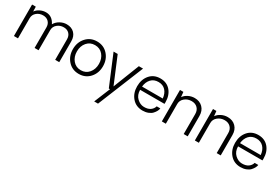

<svg xmlns="http://www.w3.org/2000/svg" viewBox="59 -1607 4184 2906"><g transform="rotate(30 2150.5 -154.5)"><path d="M674 -554Q759 -554 809.5 -502.5Q860 -451 860 -363V0H789V-357Q789 -418 753.5 -455Q718 -492 657 -492Q593 -492 546 -452.5Q499 -413 499 -352V0H429V-357Q429 -418 393 -455Q357 -492 296 -492Q232 -492 185.5 -452.5Q139 -413 139 -352V0H68V-550H133L135 -466Q162 -506 210.5 -530Q259 -554 312 -554Q421 -554 477 -441Q504 -491 559 -522.5Q614 -554 674 -554Z M1202 7Q1087 7 1013.5 -74.5Q940 -156 940 -276Q940 -396 1013.5 -477.5Q1087 -559 1202 -559Q1318 -559 1391.5 -477.5Q1465 -396 1465 -276Q1465 -156 1391.5 -74.5Q1318 7 1202 7ZM1394 -276Q1394 -370 1341.5 -432.5Q1289 -495 1202 -495Q1116 -495 1063 -432.5Q1010 -370 1010 -276Q1010 -183 1063 -120Q1116 -57 1202 -57Q1288 -57 1341 -120Q1394 -183 1394 -276Z M2007 -550 1682 250H1615L1730 -30H1709L1492 -550H1564L1755 -93L1934 -550Z M2556 -278Q2556 -260 2555 -250H2129Q2130 -159 2185.5 -107Q2241 -55 2307 -54Q2376 -53 2417.5 -82.5Q2459 -112 2472 -159H2535Q2532 -135 2518.5 -109Q2505 -83 2480.5 -56Q2456 -29 2412.5 -12Q2369 5 2314 5Q2200 4 2131.5 -76Q2063 -156 2063 -274Q2063 -395 2130.5 -474Q2198 -553 2312 -553Q2424 -553 2490 -476.5Q2556 -400 2556 -278ZM2313 -492Q2234 -492 2186.5 -441.5Q2139 -391 2130 -307H2492Q2484 -391 2437.5 -441.5Q2391 -492 2313 -492Z M2909 -556Q2997 -556 3051 -501Q3105 -446 3105 -355V0H3035V-349Q3035 -414 2996 -453Q2957 -492 2892 -492Q2824 -492 2773.5 -450.5Q2723 -409 2723 -346V0H2653V-550H2712L2721 -463Q2749 -505 2800.5 -530.5Q2852 -556 2909 -556Z M3486 -556Q3574 -556 3628 -501Q3682 -446 3682 -355V0H3612V-349Q3612 -414 3573 -453Q3534 -492 3469 -492Q3401 -492 3350.5 -450.5Q3300 -409 3300 -346V0H3230V-550H3289L3298 -463Q3326 -505 3377.5 -530.5Q3429 -556 3486 -556Z M4268 -278Q4268 -260 4267 -250H3841Q3842 -159 3897.5 -107Q3953 -55 4019 -54Q4088 -53 4129.5 -82.5Q4171 -112 4184 -159H4247Q4244 -135 4230.5 -109Q4217 -83 4192.5 -56Q4168 -29 4124.5 -12Q4081 5 4026 5Q3912 4 3843.5 -76Q3775 -156 3775 -274Q3775 -395 3842.5 -474Q3910 -553 4024 -553Q4136 -553 4202 -476.5Q4268 -400 4268 -278ZM4025 -492Q3946 -492 3898.5 -441.5Q3851 -391 3842 -307H4204Q4196 -391 4149.5 -441.5Q4103 -492 4025 -492Z"/></g></svg>

Font: Oakes Grotesk Light
Style: Regular
Weight: 300
Designer: Samuel Oakes
Foundry: Samuel Oakes
Version: Version 1.000;PS 001.000;hotconv 1.0.88;makeotf.lib2.5.64775